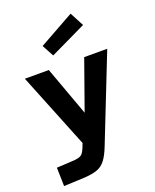

<svg xmlns="http://www.w3.org/2000/svg" viewBox="-178 -862 969 1198"><g transform="rotate(-20 307.0 -262.5)"><path d="M34 -477H193L357 -27L323 72H255ZM357 91Q336 145 313 174.5Q290 204 257 215.5Q224 227 172 230L35 236L32 113L123 108Q157 107 175.5 102.5Q194 98 204 87Q214 76 222 56L255 -26H268L428 -477H581ZM208 -631 441 -761 490 -668 250 -553Z"/></g></svg>

Font: Intel One Mono Light
Style: Regular
Weight: 300
Monospace: yes
Designer: Fred Shallcrass
Foundry: Frere-Jones Type LLC
Version: Version 1.004